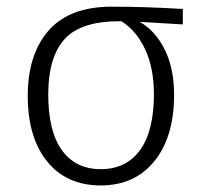

<svg xmlns="http://www.w3.org/2000/svg" viewBox="-20 -550 617 581"><path d="M445.8 -263.2Q445.8 -344.7 418.9 -401.4Q392.1 -458 347.2 -485.8H346.2Q226.1 -486.8 175.8 -432.1Q126 -377 126 -264.6Q126 -152.3 167.5 -95.2Q209 -38.1 285.2 -38.1Q361.3 -38.1 403.3 -95.2Q445.3 -152.3 445.8 -263.2ZM506.8 -263.2Q506.8 -136.2 447.3 -62.5Q387.7 11.2 284.2 11.2Q180.7 10.7 122.6 -61.5Q64 -133.8 64 -259.8Q64 -385.7 127.4 -458Q190.9 -529.8 317.9 -529.8Q418 -529.8 533.2 -522.9V-476.1L402.8 -483.9Q450.2 -457 478.5 -399.9Q506.8 -342.8 506.8 -263.2Z"/></svg>

Font: FiraSans-Light
Style: Regular
Weight: 300
Designer: Carrois Corporate & Edenspiekermann AG
Foundry: Carrois Corporate GbR & Edenspiekermann AG
Version: Version 3.106;PS 003.106;hotconv 1.0.70;makeotf.lib2.5.58329